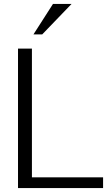

<svg xmlns="http://www.w3.org/2000/svg" viewBox="-20 -964 548 984"><path d="M72.3 0ZM251.5 -943.8H346.7L196.3 -787.6H151.4ZM508.3 0H72.3V-714.8H143.6V-55.2H508.3Z"/></svg>

Font: Pontano Sans
Style: Regular
Weight: 400
Foundry: vernon adams
Version: 1.0